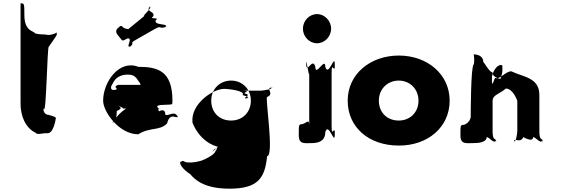

<svg xmlns="http://www.w3.org/2000/svg" viewBox="-20 -863 3416 1158"><path d="M104 -843V-240C103 -166 133 -91 195 -62C203 -48 236 -60 260 -60C303 -49 316 -146 316 -146C318 -150 323 -156 283 -168C281 -156 285 -166 285 -166C285 -155 286 -169 286 -169C284 -159 279 -169 277 -170C237 -169 240 -217 245 -206C259 -176 265 -581 274 -581C286 -599 304 -622 321 -650C324 -657 322 -667 322 -667C314 -660 286 -651 268 -652C258 -658 191 -652 186 -668C166 -678 127 -690 127 -772C127 -843 126 -843 104 -843Z M710 -627C717 -617 719 -614 748 -631C786 -636 736 -576 763 -582C792 -599 737 -565 766 -582C797 -610 756 -598 798 -622C827 -639 881 -669 910 -686C958 -714 934 -686 980 -700C1009 -717 951 -686 980 -703C993 -723 904 -708 920 -742C949 -759 874 -746 903 -763C921 -795 854 -792 884 -822C913 -839 851 -805 880 -822C908 -824 835 -763 849 -768C878 -785 724 -667 753 -684C770 -691 745 -682 722 -698C711 -712 709 -710 685 -688C671 -665 694 -649 710 -627ZM1019 -238C1020 -242 1020 -252 1020 -256C1020 -436 931 -460 814 -460C698 -505 602 -368 602 -256C602 -189 698 -53 814 -53C884 -98 944 -72 988 -119C1004 -182 1035 -153 1052 -156V-158C1034 -200 998 -161 977 -171C977 -216 938 -191 938 -191C930 -240 919 -207 918 -213C918 -258 915 -213 915 -213C916 -251 878 -260 833 -254C770 -232 717 -198 684 -158C654 -123 649 -104 676 -142C684 -158 684 -181 684 -193C718 -209 710 -216 694 -224C690 -225 720 -217 722 -209C717 -207 952 -206 952 -206C948 -206 941 -206 936 -209C918 -223 930 -231 975 -231C1019 -232 1019 -234 1019 -238ZM662 -363C675 -392 705 -413 750 -413C789 -413 800 -398 818 -370C829 -359 825 -345 840 -340C846 -340 834 -351 842 -351H694C690 -351 678 -346 676 -338C689 -327 686 -320 662 -320C644 -324 647 -342 662 -363Z M1128 188C1187 260 1280 275 1364 275C1539 275 1578 208 1591 79C1635 79 1578 -278 1591 -278C1635 -296 1588 -324 1610 -334C1654 -334 1596 -336 1609 -336C1643 -327 1558 -316 1553 -316H1448C1496 -312 1445 -307 1457 -299C1501 -289 1445 -276 1461 -269C1505 -269 1451 -271 1464 -271C1505 -278 1438 -286 1444 -292C1458 -314 1364 -327 1332 -327C1263 -327 1128 -235 1141 -123C1185 -11 1295 58 1407 15C1453 15 1494 -58 1522 -80C1528 -148 1537 -159 1518 -164C1496 -164 1493 -166 1493 -160C1490 -149 1490 -143 1470 -142C1463 -145 1455 -131 1447 -131C1409 -63 1329 -8 1289 27C1243 68 1237 76 1257 56C1263 52 1267 41 1275 35C1295 30 1290 25 1290 29C1289 33 1283 46 1279 48C1279 71 1195 109 1183 109C1156 117 1117 120 1097 114C1083 106 1085 105 1067 114C1063 126 1079 156 1128 188ZM1254 -256C1254 -327 1307 -377 1374 -377C1440 -377 1493 -327 1493 -256C1493 -186 1443 -136 1374 -136C1302 -136 1254 -186 1254 -256Z M1860 0C1882 0 1942 -2 1942 -66C1960 -130 1998 10 1998 -46C1998 -110 2000 16 2000 -48C2000 -123 1980 -21 1980 -103V-423C1980 -505 2000 -403 2000 -478C2000 -542 1998 -416 1998 -480C1998 -536 1960 -396 1942 -460C1942 -524 1882 -396 1882 -460C1864 -524 1827 -406 1827 -480C1827 -544 1826 -414 1826 -478C1826 -533 1845 -377 1845 -423V-103C1845 -149 1834 -124 1803 -114C1781 -114 1782 -110 1782 -46C1782 10 1820 0 1860 0ZM1807 -690C1807 -642 1846 -602 1892 -602C1938 -602 1977 -642 1977 -690C1977 -738 1938 -778 1892 -778C1846 -778 1807 -738 1807 -690Z M2077 -256C2077 -98 2201 15 2386 15C2563 15 2692 -98 2692 -256C2692 -416 2556 -528 2386 -528C2213 -528 2077 -416 2077 -256ZM2265 -256C2265 -327 2318 -377 2385 -377C2451 -377 2504 -327 2504 -256C2504 -186 2454 -136 2385 -136C2313 -136 2265 -186 2265 -256Z M2835 0C2856 0 2915 -1 2915 -36C2933 -36 2960 9 2970 -17C2970 -17 2972 17 2972 -18C2963 -28 2951 -21 2951 -74V-254C2951 -292 2991 -294 3031 -329C3074 -329 3100 -257 3100 -254V-74C3100 -56 3089 8 3080 -18C3080 -18 3082 18 3082 -17C3092 -26 3119 -1 3137 -36C3137 -36 3195 -1 3195 -36C3213 -36 3241 9 3251 -17C3251 -17 3253 17 3253 -18C3244 -28 3233 -21 3233 -74V-290C3233 -397 3134 -398 3064 -433C3028 -433 2995 -381 2967 -393C2958 -386 2951 -339 2947 -367V-402C2950 -422 2966 -451 2979 -462C2993 -472 3005 -474 3010 -466V-433C3005 -393 2991 -385 3003 -385C3024 -385 2950 -386 2950 -427C2932 -427 2905 -480 2895 -489C2895 -525 2861 -535 2837 -535C2839 -525 2843 -495 2837 -474C2819 -465 2819 -159 2819 -159C2819 -147 2808 -120 2778 -110C2756 -110 2757 -107 2757 -45C2757 10 2795 0 2835 0Z"/></svg>

Font: Hussar Przerywany
Style: Regular
Weight: 400
Foundry: Cannot Into Space Fonts
Version: Version 0.982